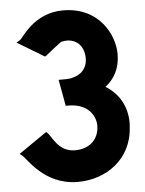

<svg xmlns="http://www.w3.org/2000/svg" viewBox="-53 -768 628 834"><g transform="rotate(-5 260.5 -351.0)"><path d="M253 -115C179 -115 159 -183 139 -201L134 -205L11 -120L22 -112C40 -99 106 23 253 23C376 23 490 -54 498 -196V-197C498 -201 499 -206 499 -212C499 -289 463 -344 408 -378C447 -408 473 -452 473 -515C473 -602 408 -725 253 -725C124 -725 69 -620 55 -612L40 -603L158 -532L162 -534C162 -534 235 -593 235 -590C244 -592 251 -593 263 -593C303 -590 329 -563 333 -521C338 -470 310 -435 254 -427C243 -426 232 -426 219 -426H208L229 -311H236C324 -313 357 -258 358 -216C359 -155 317 -115 253 -115Z"/></g></svg>

Font: Bluebird
Style: SfBdNrw
Weight: 700
Designer: Jasper
Foundry: Cannot Into Space Fonts
Version: Version 0.98